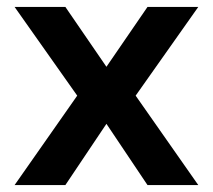

<svg xmlns="http://www.w3.org/2000/svg" viewBox="-20 -532 611 552"><path d="M22 0 202 -257 22 -512H168L286 -340L404 -512H550L370 -257L550 0H404L286 -176L168 0Z"/></svg>

Font: DM Sans 12pt
Style: Bold
Weight: 700
Version: Version 4.004;gftools[0.9.30]